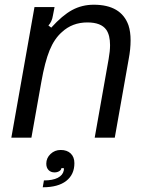

<svg xmlns="http://www.w3.org/2000/svg" viewBox="-20 -583 624 813"><path d="M28 0 126 -553H211L204 -517Q200 -491 185 -475L197 -466Q244 -518 285.5 -540.5Q327 -563 377 -563Q493 -563 524 -476Q533 -449 533 -412Q533 -375 525 -333L466 0H381L440 -333Q446 -366 446 -392Q446 -434 430 -457Q408 -488 350 -488Q286 -488 242 -447Q210 -419 190 -370Q170 -321 155 -236L113 0ZM166 181Q203 181 224.5 170Q246 159 250 139Q250 138 250.5 135.5Q251 133 250 129H240Q239 137 230.5 142Q222 147 211 147Q195 147 185.5 137Q176 127 176 110Q176 86 194 69Q212 52 237 52Q264 52 279.5 67Q295 82 295 108Q295 156 260.5 183Q226 210 161 210Z"/></svg>

Font: Open Sauce Sans
Style: Italic
Weight: 400
Italic angle: -10°
Designer: Alfredo Marco Pradil
Foundry: Creative Sauce Fz LLC
Version: Version 1.477